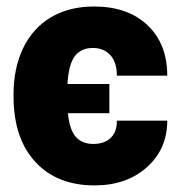

<svg xmlns="http://www.w3.org/2000/svg" viewBox="-20 -558 550 588"><path d="M265.6 -117.2Q300.3 -117.2 319.3 -136Q338.4 -154.8 337.9 -188.5H492.2Q492.2 -101.6 429.9 -45.9Q367.7 9.8 269.5 9.8Q154.3 9.8 87.9 -62.5Q21.5 -134.8 21.5 -262.7V-269.5Q21.5 -349.6 51 -410.9Q80.6 -472.2 136.2 -505.1Q191.9 -538.1 268.1 -538.1Q371.1 -538.1 431.6 -481Q492.2 -423.8 492.2 -326.2H337.9Q337.9 -367.2 317.9 -389.2Q297.9 -411.1 264.2 -411.1Q228.5 -411.1 209.5 -386.5Q190.4 -361.8 186.5 -300.8H314.9V-211.4H188Q192.9 -160.6 212.2 -138.9Q231.4 -117.2 265.6 -117.2Z"/></svg>

Font: Roboto
Style: Regular
Weight: 900
Designer: Google
Version: Version 2.001171; 2014